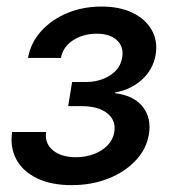

<svg xmlns="http://www.w3.org/2000/svg" viewBox="-20 -552 521 580"><path d="M196.3 7.3Q134.3 7.3 91.3 -13.7Q48.3 -34.7 29.1 -71Q9.8 -107.4 16.6 -153.3H119.1Q114.7 -118.7 139.9 -97.9Q165 -77.1 209.5 -77.1Q239.7 -77.1 264.6 -86.9Q289.6 -96.7 305.7 -113.8Q321.8 -130.9 325.2 -152.8Q331.1 -188 304.2 -209.7Q277.3 -231.4 225.6 -231.4H186L197.8 -304.2H237.3Q281.7 -304.2 312.7 -324.5Q343.8 -344.7 349.1 -378.4Q354.5 -410.6 333.3 -430.4Q312 -450.2 272 -450.2Q231.9 -450.2 201.2 -430.7Q170.4 -411.1 164.1 -377H64.5Q72.8 -422.9 104.2 -457.8Q135.7 -492.7 183.1 -512.5Q230.5 -532.2 286.6 -532.2Q342.3 -532.2 381.3 -512.9Q420.4 -493.7 438.7 -460.7Q457 -427.7 450.2 -386.7Q442.4 -341.8 408.9 -311.5Q375.5 -281.2 327.6 -272.5V-270.5Q385.3 -263.2 411.6 -229Q438 -194.8 429.7 -146Q422.4 -101.6 389.6 -66.9Q356.9 -32.2 306.9 -12.5Q256.8 7.3 196.3 7.3Z"/></svg>

Font: Inter 28pt Medium
Style: Italic
Weight: 500
Italic angle: -9.3988°
Designer: Rasmus Andersson
Foundry: rsms
Version: Version 4.001;git-66647c0bb